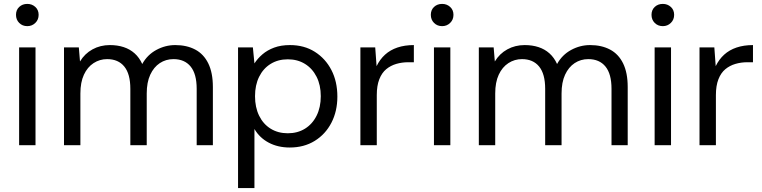

<svg xmlns="http://www.w3.org/2000/svg" viewBox="-20 -744 3904 984"><path d="M78 0V-501H162V0ZM120 -610Q95 -610 78.5 -626.5Q62 -643 62 -668Q62 -693 78.5 -708.5Q95 -724 120 -724Q144 -724 161 -708.5Q178 -693 178 -668Q178 -643 161 -626.5Q144 -610 120 -610Z M308 0V-501H384L390 -429Q414 -469 454 -491Q494 -513 543 -513Q582 -513 614 -502.5Q646 -492 670 -470.5Q694 -449 709 -416Q735 -463 781 -488Q827 -513 878 -513Q937 -513 980.5 -490Q1024 -467 1047.5 -419Q1071 -371 1071 -298V0H988V-289Q988 -365 957 -403Q926 -441 869 -441Q830 -441 799 -420.5Q768 -400 750 -361Q732 -322 732 -265V0H648V-289Q648 -365 617 -403Q586 -441 529 -441Q491 -441 459.5 -420.5Q428 -400 410 -361Q392 -322 392 -265V0Z M1200 220V-501H1276L1284 -419Q1300 -444 1325 -465.5Q1350 -487 1385 -500Q1420 -513 1466 -513Q1539 -513 1593.5 -478.5Q1648 -444 1678.5 -385Q1709 -326 1709 -249Q1709 -174 1678.5 -115Q1648 -56 1593 -22Q1538 12 1465 12Q1404 12 1357 -13Q1310 -38 1284 -83V220ZM1455 -61Q1505 -61 1543 -84.5Q1581 -108 1602.5 -151Q1624 -194 1624 -251Q1624 -308 1602.5 -350.5Q1581 -393 1543 -416.5Q1505 -440 1455 -440Q1405 -440 1367 -416.5Q1329 -393 1308 -350.5Q1287 -308 1287 -251Q1287 -194 1308 -151Q1329 -108 1367 -84.5Q1405 -61 1455 -61Z M1827 0V-501H1903L1910 -405Q1927 -440 1953.5 -464Q1980 -488 2017 -500.5Q2054 -513 2101 -513V-425H2072Q2040 -425 2011 -416.5Q1982 -408 1959.5 -389.5Q1937 -371 1924 -338Q1911 -305 1911 -257V0Z M2204 0V-501H2288V0ZM2246 -610Q2221 -610 2204.5 -626.5Q2188 -643 2188 -668Q2188 -693 2204.5 -708.5Q2221 -724 2246 -724Q2270 -724 2287 -708.5Q2304 -693 2304 -668Q2304 -643 2287 -626.5Q2270 -610 2246 -610Z M2434 0V-501H2510L2516 -429Q2540 -469 2580 -491Q2620 -513 2669 -513Q2708 -513 2740 -502.5Q2772 -492 2796 -470.5Q2820 -449 2835 -416Q2861 -463 2907 -488Q2953 -513 3004 -513Q3063 -513 3106.5 -490Q3150 -467 3173.5 -419Q3197 -371 3197 -298V0H3114V-289Q3114 -365 3083 -403Q3052 -441 2995 -441Q2956 -441 2925 -420.5Q2894 -400 2876 -361Q2858 -322 2858 -265V0H2774V-289Q2774 -365 2743 -403Q2712 -441 2655 -441Q2617 -441 2585.5 -420.5Q2554 -400 2536 -361Q2518 -322 2518 -265V0Z M3335 0V-501H3419V0ZM3377 -610Q3352 -610 3335.5 -626.5Q3319 -643 3319 -668Q3319 -693 3335.5 -708.5Q3352 -724 3377 -724Q3401 -724 3418 -708.5Q3435 -693 3435 -668Q3435 -643 3418 -626.5Q3401 -610 3377 -610Z M3565 0V-501H3641L3648 -405Q3665 -440 3691.5 -464Q3718 -488 3755 -500.5Q3792 -513 3839 -513V-425H3810Q3778 -425 3749 -416.5Q3720 -408 3697.5 -389.5Q3675 -371 3662 -338Q3649 -305 3649 -257V0Z"/></svg>

Font: DM Sans 17pt
Style: Regular
Weight: 400
Version: Version 4.004;gftools[0.9.30]